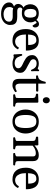

<svg xmlns="http://www.w3.org/2000/svg" viewBox="1346 -2094 983 3716"><g transform="rotate(90 1838.0 -236.5)"><path d="M245.6 234.4Q196.8 234.4 156.7 222.7Q116.7 210.9 87.9 190.2Q59.1 169.4 43.5 141.8Q27.8 114.3 27.8 82Q27.8 37.6 53.7 15.1Q79.6 -7.3 107.9 -15.6Q81.1 -27.3 68.8 -48.6Q56.6 -69.8 56.6 -99.6Q56.6 -130.4 78.1 -159.9Q99.6 -189.5 127.4 -197.3Q93.3 -220.2 77.9 -257.8Q62.5 -295.4 62.5 -332Q62.5 -377.4 83.7 -414.6Q105 -451.7 144.8 -473.4Q184.6 -495.1 239.7 -495.1Q280.3 -495.1 312 -482.9Q343.8 -470.7 366.2 -449.2Q378.9 -471.2 399.7 -485.1Q420.4 -499 445.8 -499Q478 -499 495.1 -477.3Q512.2 -455.6 512.2 -423.8Q512.2 -400.4 500.5 -387.2Q488.8 -374 475.1 -374L423.8 -454.6Q413.1 -452.1 405.5 -446Q397.9 -439.9 386.2 -425.8Q413.6 -385.7 413.6 -332Q413.6 -287.6 392.3 -250Q371.1 -212.4 331.5 -189.9Q292 -167.5 236.8 -167.5Q211.4 -167.5 191.7 -169.7Q171.9 -171.9 159.2 -178.2Q141.1 -171.9 133.3 -159.2Q125.5 -146.5 125.5 -132.3Q125.5 -106.4 144.5 -92.3Q163.6 -78.1 192.9 -78.1H303.2Q355 -78.1 390.9 -66.7Q426.8 -55.2 445.6 -24.4Q464.4 6.3 463.9 64Q463.9 105.5 439.5 144.5Q415 183.6 366.7 209Q318.4 234.4 245.6 234.4ZM255.4 187Q274.9 187 299.6 182.4Q324.2 177.7 347.2 165.8Q370.1 153.8 385 132.8Q399.9 111.8 399.9 79.1Q399.9 52.7 386 37.4Q372.1 22 349.1 15.6Q326.2 9.3 298.8 9.3H211.9Q191.9 9.3 179 8.1Q166 6.8 157.2 4.6Q148.4 2.4 141.1 0Q132.8 10.3 124.8 27.6Q116.7 44.9 116.7 72.8Q116.7 112.8 136.7 138.2Q156.7 163.6 188.5 175.3Q220.2 187 255.4 187ZM238.8 -214.4Q272 -214.4 290 -230.5Q308.1 -246.6 314.9 -273.7Q321.8 -300.8 321.8 -333Q321.8 -382.3 304.2 -416Q286.6 -449.7 236.8 -449.7Q203.6 -449.7 185.3 -434.3Q167 -418.9 160.2 -392.6Q153.3 -366.2 153.3 -333Q153.3 -300.8 160.6 -273.7Q168 -246.6 186.5 -230.5Q205.1 -214.4 238.8 -214.4Z M769 14.2Q657.2 14.2 600.1 -54Q543 -122.1 543 -244.1Q543 -325.7 573.7 -381.6Q604.5 -437.5 654.8 -466.3Q705.1 -495.1 763.2 -495.1Q824.7 -495.1 863.5 -473.9Q902.3 -452.6 923.6 -414.8Q944.8 -377 953.6 -326.7Q957 -308.1 958.3 -287.6Q959.5 -267.1 959.5 -245.6H647.9Q648.4 -168.5 668.5 -122.6Q688.5 -76.7 719 -56.6Q749.5 -36.6 781.7 -36.6Q818.8 -36.6 849.6 -53.5Q880.4 -70.3 896 -101.6Q897.5 -104.5 898.9 -107.4Q900.4 -110.4 905.3 -109.4L929.7 -98.1Q935.1 -96.2 935.1 -92.3Q935.1 -90.3 934.1 -88.1Q933.1 -85.9 932.1 -84.5Q910.6 -41.5 871.1 -13.7Q831.5 14.2 769 14.2ZM648.9 -287.6 851.1 -290.5Q851.1 -375.5 825.7 -411.9Q800.3 -448.2 762.7 -448.2Q728 -448.2 703.6 -437Q679.2 -425.8 665.5 -391.4Q651.9 -356.9 648.9 -287.6Z M1207 13.7Q1167 13.7 1145.5 6.3Q1124 -1 1110.4 -4.9Q1089.8 -11.2 1081.1 -11.2Q1074.7 -11.2 1070.8 -9.8Q1066.9 -8.3 1063 -6.6Q1059.1 -4.9 1052.2 -4.9Q1043.9 -4.9 1038.3 -9.3Q1032.7 -13.7 1032.7 -21.5Q1032.7 -37.1 1031.7 -55.9Q1030.8 -74.7 1029.3 -93.3Q1027.8 -111.8 1026.9 -127.9Q1025.9 -144 1025.9 -154.3Q1025.9 -165.5 1031 -170.4Q1036.1 -175.3 1042.5 -175.3Q1055.7 -175.3 1058.6 -164.6Q1061.5 -153.8 1066.4 -137.9Q1071.3 -122.1 1089.8 -86.9Q1102.5 -64 1121.6 -51Q1140.6 -38.1 1161.6 -33Q1182.6 -27.8 1200.7 -27.8Q1243.2 -27.8 1272.5 -45.9Q1301.8 -64 1301.8 -98.1Q1301.8 -127.9 1282 -146.2Q1262.2 -164.6 1232.4 -178.5Q1202.6 -192.4 1172.4 -207.5Q1139.6 -224.1 1111.1 -243.9Q1082.5 -263.7 1064.7 -292.7Q1046.9 -321.8 1046.9 -365.7Q1046.9 -409.2 1072.5 -438Q1098.1 -466.8 1135.5 -481Q1172.9 -495.1 1207.5 -495.1Q1253.9 -495.1 1275.6 -485.6Q1297.4 -476.1 1309.6 -476.1Q1320.3 -476.1 1322 -481.7Q1323.7 -487.3 1326.7 -492.2Q1329.6 -497.6 1333.7 -500Q1337.9 -502.4 1342.3 -502.4Q1348.6 -502.4 1353.5 -498Q1358.4 -493.7 1358.4 -485.4Q1358.4 -481 1357.7 -462.6Q1356.9 -444.3 1356.9 -422.4Q1356.9 -399.4 1358.4 -384.5Q1359.9 -369.6 1359.9 -362.8Q1359.9 -352.5 1355.7 -348.6Q1351.6 -344.7 1346.2 -344.7Q1334 -344.7 1331.5 -352.5Q1323.2 -372.1 1310.3 -395.5Q1297.4 -418.9 1273.9 -436Q1250.5 -453.1 1209.5 -453.1Q1182.6 -453.1 1164.3 -445.1Q1146 -437 1136.7 -422.6Q1127.4 -408.2 1127.4 -388.2Q1127.4 -355 1162.4 -332.5Q1197.3 -310.1 1243.7 -287.1Q1281.7 -269 1315.2 -249.3Q1348.6 -229.5 1369.4 -203.1Q1390.1 -176.8 1390.1 -138.2Q1390.1 -70.3 1342 -28.3Q1293.9 13.7 1207 13.7Z M1631.8 14.6Q1587.9 14.6 1560.5 1.7Q1533.2 -11.2 1520.3 -38.6Q1507.3 -65.9 1507.3 -108.9V-442.9H1451.2Q1445.3 -443.4 1442.4 -448.5Q1439.5 -453.6 1439.5 -459.5Q1439.5 -480.5 1453.1 -480.5Q1484.4 -483.9 1504.4 -497.3Q1524.4 -510.7 1538.1 -540Q1551.8 -569.3 1563 -619.1Q1564.5 -626.5 1569.8 -628.4Q1575.2 -630.4 1584 -630.4Q1593.8 -630.4 1595.9 -627.9Q1598.1 -625.5 1598.1 -618.7V-485.4H1742.2Q1748 -484.9 1751 -479.7Q1753.9 -474.6 1753.9 -468.8Q1753.9 -458.5 1749.8 -450.7Q1745.6 -442.9 1740.2 -442.9H1598.1V-144.5Q1598.1 -103 1606.4 -81.3Q1614.7 -59.6 1627.4 -51.5Q1640.1 -43.5 1652.3 -43.5Q1686 -43.5 1705.8 -50Q1725.6 -56.6 1743.7 -68.8Q1748.5 -72.3 1753.7 -65.4Q1758.8 -58.6 1761.7 -49.8Q1764.6 -41 1761.2 -38.1Q1751 -29.3 1730.5 -16.8Q1710 -4.4 1684.1 5.1Q1658.2 14.6 1631.8 14.6Z M1820.8 0Q1812.5 0 1808.3 -7.3Q1804.2 -14.6 1804.2 -20Q1804.2 -36.1 1820.3 -38.1Q1838.4 -40.5 1857.4 -46.9Q1876.5 -53.2 1876.5 -69.3L1877 -379.9Q1877 -410.2 1864.3 -421.4Q1851.6 -432.6 1834.5 -435.1Q1817.4 -437.5 1804.2 -440.9Q1799.3 -443.4 1795.9 -447.3Q1792.5 -451.2 1792.5 -460.4Q1792.5 -466.3 1795.4 -473.9Q1798.3 -481.4 1804.2 -481.9Q1853 -484.9 1892.6 -485.8Q1932.1 -486.8 1953.1 -486.8Q1957 -486.8 1961.9 -482.9Q1966.8 -479 1967.8 -467.3V-85.4Q1967.8 -64.5 1977.8 -54.9Q1987.8 -45.4 2001.7 -42.5Q2015.6 -39.6 2027.3 -38.1Q2037.6 -37.1 2041.3 -34.2Q2044.9 -31.2 2044.9 -20Q2044.9 -14.6 2040.8 -7.3Q2036.6 0 2028.3 0ZM1920.9 -572.8Q1894 -572.8 1877.9 -592.5Q1861.8 -612.3 1861.8 -640.6Q1861.8 -669.4 1877.9 -689Q1894 -708.5 1920.9 -708.5Q1947.8 -708.5 1963.9 -689Q1980 -669.4 1980 -640.6Q1980 -612.3 1963.9 -592.5Q1947.8 -572.8 1920.9 -572.8Z M2100.6 -240.2Q2100.6 -310.5 2128.7 -368.4Q2156.7 -426.3 2209.2 -460.7Q2261.7 -495.1 2335 -495.1Q2408.2 -495.1 2459.5 -460.7Q2510.7 -426.3 2537.6 -368.4Q2564.5 -310.5 2564.5 -240.2Q2564.5 -169.9 2536.9 -112.3Q2509.3 -54.7 2457 -20.3Q2404.8 14.2 2331.5 14.2Q2258.3 14.2 2206.8 -20.3Q2155.3 -54.7 2127.9 -112.3Q2100.6 -169.9 2100.6 -240.2ZM2205.6 -240.2Q2205.6 -142.1 2232.4 -87.2Q2259.3 -32.2 2333 -32.2Q2406.7 -32.2 2432.6 -87.2Q2458.5 -142.1 2458.5 -240.2Q2458.5 -338.4 2431.6 -393.3Q2404.8 -448.2 2331.1 -448.2Q2257.3 -448.2 2231.4 -393.1Q2205.6 -337.9 2205.6 -240.2Z M2652.3 0Q2644 0 2639.9 -7.3Q2635.7 -14.6 2635.7 -20Q2635.7 -36.1 2651.9 -38.1Q2669.9 -40.5 2689.2 -46.9Q2708.5 -53.2 2708.5 -69.3V-379.9Q2708.5 -410.2 2695.3 -421.4Q2682.1 -432.6 2665 -435.1Q2647.9 -437.5 2635.7 -440.9Q2630.9 -443.4 2627.4 -447.3Q2624 -451.2 2624 -460.4Q2624 -466.3 2627 -474.1Q2629.9 -481.9 2635.7 -482.4Q2683.1 -485.4 2721.4 -486.1Q2759.8 -486.8 2779.8 -486.8Q2783.7 -486.8 2788.6 -482.9Q2793.5 -479 2794.4 -467.3V-412.6Q2803.2 -421.4 2830.3 -441.2Q2857.4 -460.9 2897 -478Q2936.5 -495.1 2982.4 -495.1Q3014.2 -495.1 3040.8 -486.1Q3067.4 -477.1 3083.5 -450.9Q3099.6 -424.8 3099.6 -374V-85.4Q3099.6 -62 3111.3 -52.7Q3123 -43.5 3138.7 -41.7Q3154.3 -40 3166.5 -38.1Q3174.8 -37.1 3178.7 -33.9Q3182.6 -30.8 3182.6 -20Q3182.6 -14.6 3178.5 -7.3Q3174.3 0 3166 0H2957.5Q2949.2 0 2945.1 -7.3Q2940.9 -14.6 2940.9 -20Q2940.9 -27.8 2943.8 -32.7Q2946.8 -37.6 2956.1 -38.1Q2971.7 -39.1 2989.7 -47.4Q3007.8 -55.7 3007.8 -69.3V-388.2Q3007.8 -396.5 3004.2 -408.2Q3000.5 -419.9 2987.1 -428.7Q2973.6 -437.5 2944.8 -437.5Q2914.6 -437.5 2886.2 -427.5Q2857.9 -417.5 2835.4 -403.3Q2813 -389.2 2799.3 -376.5V-85.4Q2799.3 -54.2 2817.6 -47.1Q2835.9 -40 2854 -38.1Q2864.3 -37.1 2867.9 -34.2Q2871.6 -31.2 2871.6 -20Q2871.6 -14.6 2867.4 -7.3Q2863.3 0 2855 0Z M3452.6 14.2Q3340.8 14.2 3283.7 -54Q3226.6 -122.1 3226.6 -244.1Q3226.6 -325.7 3257.3 -381.6Q3288.1 -437.5 3338.4 -466.3Q3388.7 -495.1 3446.8 -495.1Q3508.3 -495.1 3547.1 -473.9Q3585.9 -452.6 3607.2 -414.8Q3628.4 -377 3637.2 -326.7Q3640.6 -308.1 3641.8 -287.6Q3643.1 -267.1 3643.1 -245.6H3331.5Q3332 -168.5 3352.1 -122.6Q3372.1 -76.7 3402.6 -56.6Q3433.1 -36.6 3465.3 -36.6Q3502.4 -36.6 3533.2 -53.5Q3564 -70.3 3579.6 -101.6Q3581.1 -104.5 3582.5 -107.4Q3584 -110.4 3588.9 -109.4L3613.3 -98.1Q3618.7 -96.2 3618.7 -92.3Q3618.7 -90.3 3617.7 -88.1Q3616.7 -85.9 3615.7 -84.5Q3594.2 -41.5 3554.7 -13.7Q3515.1 14.2 3452.6 14.2ZM3332.5 -287.6 3534.7 -290.5Q3534.7 -375.5 3509.3 -411.9Q3483.9 -448.2 3446.3 -448.2Q3411.6 -448.2 3387.2 -437Q3362.8 -425.8 3349.1 -391.4Q3335.4 -356.9 3332.5 -287.6Z"/></g></svg>

Font: Gelasio
Style: Regular
Weight: 400
Designer: Eben Sorkin
Foundry: Eben Sorkin
Version: Version 1.008